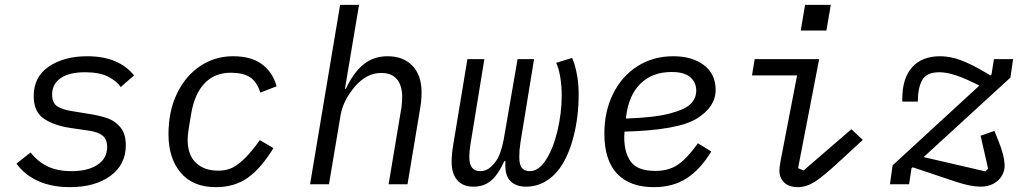

<svg xmlns="http://www.w3.org/2000/svg" viewBox="-20 -760 4240 792"><path d="M48 -85 106 -131Q137 -92 177.5 -73Q218 -54 275 -54Q343 -54 382.5 -80.5Q422 -107 422 -153Q422 -186 402.5 -201Q383 -216 347 -221L272 -232Q203 -242 161 -270.5Q119 -299 119 -364Q119 -443 181.5 -485.5Q244 -528 340 -528Q406 -528 454.5 -507.5Q503 -487 533 -449L478 -401Q461 -426 425.5 -444Q390 -462 331 -462Q265 -462 230 -437.5Q195 -413 195 -370Q195 -336 215.5 -322Q236 -308 275 -302L348 -290Q393 -283 424 -272Q455 -261 477 -234.5Q499 -208 499 -161Q499 -81 435.5 -34.5Q372 12 268 12Q194 12 138 -13Q82 -38 48 -85Z M675 -206Q675 -302 710.5 -375Q746 -448 806.5 -488Q867 -528 941 -528Q1018 -528 1062 -494Q1106 -460 1121 -404L1054 -378Q1039 -424 1010.5 -442Q982 -460 932 -460Q866 -460 824.5 -417Q783 -374 769 -293L759 -233Q754 -203 754 -185Q754 -121 788 -88.5Q822 -56 880 -56Q907 -56 930 -64.5Q953 -73 983 -100.5Q1013 -128 1052 -182L1108 -149Q1057 -66 1002.5 -27Q948 12 870 12Q776 12 725.5 -47.5Q675 -107 675 -206Z M1383 -740H1461L1403 -394H1407Q1437 -459 1478.5 -493.5Q1520 -528 1579 -528Q1644 -528 1681.5 -488.5Q1719 -449 1719 -379Q1719 -347 1713 -312L1661 0H1583L1634 -305L1636 -315Q1639 -344 1639 -360Q1639 -407 1617.5 -433Q1596 -459 1553 -459Q1521 -459 1494 -444.5Q1467 -430 1444 -403Q1395 -345 1385 -285L1337 0H1259Z M1843 -92Q1843 -108 1844.5 -124.5Q1846 -141 1849 -159L1908 -516H1978L1922 -173Q1916 -139 1916 -111Q1916 -54 1961 -54Q1980 -54 1995 -64Q2010 -74 2025 -94Q2046 -122 2058 -186L2115 -516H2183L2127 -173Q2122 -142 2122 -112Q2122 -81 2132.5 -67.5Q2143 -54 2166 -54Q2202 -54 2232 -100.5Q2262 -147 2279.5 -220Q2297 -293 2297 -367Q2297 -406 2291 -442Q2285 -478 2274 -501L2340 -521Q2352 -494 2359.5 -454.5Q2367 -415 2367 -371Q2367 -280 2346.5 -199Q2326 -118 2289 -66Q2262 -29 2226.5 -9.5Q2191 10 2150 10Q2107 10 2084 -14.5Q2061 -39 2065 -95H2060Q2037 -43 2007.5 -16.5Q1978 10 1933 10Q1889 10 1866 -17Q1843 -44 1843 -92Z M2473 -209Q2473 -301 2509.5 -374Q2546 -447 2610.5 -487.5Q2675 -528 2757 -528Q2835 -528 2883.5 -491.5Q2932 -455 2932 -389Q2932 -319 2854.5 -271Q2777 -223 2556 -217Q2555 -207 2555 -194Q2555 -130 2582.5 -92.5Q2610 -55 2684 -55Q2738 -55 2776 -80.5Q2814 -106 2859 -169L2914 -135Q2869 -61 2812.5 -24.5Q2756 12 2677 12Q2578 12 2525.5 -43.5Q2473 -99 2473 -209ZM2563 -281 2562 -271Q2680 -275 2744 -292Q2808 -309 2830 -332.5Q2852 -356 2852 -386Q2852 -420 2827.5 -441.5Q2803 -463 2750 -463Q2672 -463 2623 -416Q2574 -369 2563 -281Z M3195 -57Q3195 -69 3199 -91L3200 -97L3268 -449H3082L3093 -516H3359L3272 -66L3295 -57L3492 -227L3539 -183L3448 -99Q3377 -33 3341.5 -10.5Q3306 12 3272 12Q3235 12 3215 -7Q3195 -26 3195 -57ZM3407 -740 3389 -634H3283L3301 -740Z M3924 -10 3745 -70 3740 -66 3730 0H3651L3662 -78L4020 -407Q3961 -437 3922.5 -449.5Q3884 -462 3855 -462Q3802 -462 3784 -429.5Q3766 -397 3766 -341H3702V-353Q3702 -437 3742.5 -482.5Q3783 -528 3858 -528Q3899 -528 3942.5 -512Q3986 -496 4045 -461L4065 -449L4070 -453L4080 -516H4159L4148 -440L3790 -112L4045 -53L4056 -64L4025 -200L4082 -220L4098 -180Q4124 -117 4124 -76Q4124 -54 4112 -34Q4100 -14 4077.5 -2Q4055 10 4025 10Q3985 10 3924 -10Z"/></svg>

Font: iA Writer Mono V
Style: Regular
Weight: 400
Italic angle: -9.5°
Designer: Mike Abbink, Paul van der Laan, Pieter van Rosmalen
Foundry: Bold Monday
Version: Version 2.000